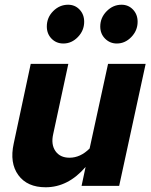

<svg xmlns="http://www.w3.org/2000/svg" viewBox="-20 -786 640 812"><path d="M173 6Q95 6 57.5 -45.5Q20 -97 38 -179L110 -516H269L205 -219Q195 -175 214.5 -147Q234 -119 274 -119Q320 -119 359 -158L437 -516H596L484 0H325L342 -80Q268 6 173 6ZM248 -602Q218 -602 198 -622.5Q178 -643 178 -674Q178 -712 205 -739Q232 -766 268 -766Q297 -766 316.5 -745.5Q336 -725 336 -694Q336 -657 309.5 -629.5Q283 -602 248 -602ZM474 -602Q445 -602 424.5 -622.5Q404 -643 404 -674Q404 -711 431 -738.5Q458 -766 494 -766Q523 -766 542.5 -745.5Q562 -725 562 -694Q562 -657 535.5 -629.5Q509 -602 474 -602Z"/></svg>

Font: Red Hat Mono
Style: Bold Italic
Weight: 700
Italic angle: -12°
Monospace: yes
Designer: Pentagram, MCKL
Foundry: Pentagram, MCKL
Version: Version 1.023; ttfautohint (v1.8.3)